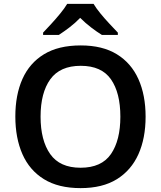

<svg xmlns="http://www.w3.org/2000/svg" viewBox="-20 -959 829 989"><path d="M730 -358Q730 -247 693 -164.5Q656 -82 582 -36Q508 10 395 10Q281 10 206.5 -36Q132 -82 95.5 -165Q59 -248 59 -359Q59 -470 95.5 -552Q132 -634 206.5 -679.5Q281 -725 396 -725Q508 -725 582 -679.5Q656 -634 693 -551.5Q730 -469 730 -358ZM189 -358Q189 -236 238.5 -165.5Q288 -95 395 -95Q503 -95 551.5 -165.5Q600 -236 600 -358Q600 -481 551.5 -550.5Q503 -620 396 -620Q289 -620 239 -550.5Q189 -481 189 -358ZM462 -939Q475 -917 497.5 -889.5Q520 -862 544.5 -836Q569 -810 587 -791V-779H505Q479 -795 449.5 -817.5Q420 -840 393 -867Q367 -840 338 -818Q309 -796 283 -779H202V-791Q221 -811 244.5 -836.5Q268 -862 290.5 -889.5Q313 -917 326 -939Z"/></svg>

Font: Noto Sans Sundanese SemiBold
Style: Regular
Weight: 600
Version: Version 2.003